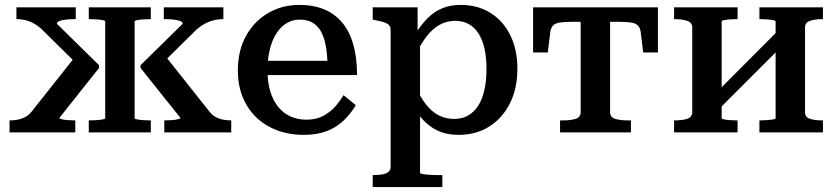

<svg xmlns="http://www.w3.org/2000/svg" viewBox="-20 -540 3409 783"><path d="M923 0H650V-49H653Q665 -49 679.5 -50Q694 -51 705 -53.5Q716 -56 716 -59L553 -263V-274L725 -443Q725 -451 713 -455Q701 -459 684.5 -460.5Q668 -462 654 -462H648V-510H891V-462H889Q870 -462 850.5 -457Q831 -452 813 -442Q795 -432 778 -416L629 -269L646 -322L834 -85Q846 -70 860 -62.5Q874 -55 890 -52Q906 -49 921 -49H923ZM19 0V-49H21Q37 -49 52.5 -52Q68 -55 82.5 -62.5Q97 -70 109 -85L297 -322L304 -269L155 -416Q139 -432 122 -442Q105 -452 86.5 -457Q68 -462 49 -462H47V-510H289V-462H284Q270 -462 253 -460.5Q236 -459 224 -455Q212 -451 212 -443L384 -274V-263L222 -59Q222 -56 232.5 -53.5Q243 -51 258 -50Q273 -49 284 -49H287V0ZM342 -462V-510H595V-462H592Q579 -462 564.5 -461Q550 -460 539.5 -458Q529 -456 529 -452V-58Q529 -55 539.5 -53Q550 -51 564.5 -50Q579 -49 592 -49H595V0H342V-49H346Q358 -49 373 -50Q388 -51 398.5 -53Q409 -55 409 -58V-452Q409 -456 398.5 -458Q388 -460 373 -461Q358 -462 346 -462Z M1071 -252Q1071 -204 1082.5 -166.5Q1094 -129 1115 -103.5Q1136 -78 1165 -65Q1194 -52 1230 -52Q1269 -52 1297.5 -67Q1326 -82 1346.5 -105Q1367 -128 1381 -152L1431 -111Q1411 -77 1382 -49Q1353 -21 1313 -5.5Q1273 10 1219 10Q1141 10 1080 -22Q1019 -54 984.5 -113.5Q950 -173 950 -253Q950 -333 983 -393Q1016 -453 1073 -486.5Q1130 -520 1201 -520Q1258 -520 1301.5 -502Q1345 -484 1375 -448.5Q1405 -413 1420.5 -359.5Q1436 -306 1436 -234H1050L1049 -292H1343L1316 -269Q1315 -320 1308 -356Q1301 -392 1287 -415Q1273 -438 1252 -449Q1231 -460 1202 -460Q1174 -460 1150.5 -446.5Q1127 -433 1109 -406.5Q1091 -380 1081 -341Q1071 -302 1071 -252Z M1784 223H1500V174H1501Q1522 174 1538 171.5Q1554 169 1563.5 161.5Q1573 154 1573 140V-417Q1573 -431 1566 -438Q1559 -445 1545 -449.5Q1531 -454 1509 -458L1500 -460V-510H1683V-383L1693 -376V165Q1693 168 1705 170Q1717 172 1733 173Q1749 174 1762 174H1784ZM1851 10Q1810 10 1778.5 -1.5Q1747 -13 1720.5 -36.5Q1694 -60 1670 -97L1674 -187Q1694 -144 1717 -114.5Q1740 -85 1768.5 -70Q1797 -55 1832 -55Q1865 -55 1890 -69.5Q1915 -84 1931.5 -111Q1948 -138 1956 -175.5Q1964 -213 1964 -259Q1964 -305 1956 -341Q1948 -377 1932 -402.5Q1916 -428 1892 -441.5Q1868 -455 1837 -455Q1801 -455 1772 -438.5Q1743 -422 1719 -390.5Q1695 -359 1673 -314L1670 -396Q1697 -439 1724 -466Q1751 -493 1784 -506.5Q1817 -520 1859 -520Q1928 -520 1980 -487.5Q2032 -455 2061 -396.5Q2090 -338 2090 -259Q2090 -180 2060 -119.5Q2030 -59 1976 -24.5Q1922 10 1851 10Z M2408 -451V-510H2663V-326H2603L2593 -408Q2591 -426 2582 -435.5Q2573 -445 2554.5 -448Q2536 -451 2506 -451ZM2409 -451H2311Q2281 -451 2262.5 -448Q2244 -445 2235 -435.5Q2226 -426 2224 -408L2214 -326H2154V-510H2409ZM2468 -83Q2468 -62 2488.5 -55.5Q2509 -49 2540 -49H2553V0H2264V-49H2277Q2308 -49 2328 -55.5Q2348 -62 2348 -83V-510H2468Z M2803 -83V-428Q2803 -448 2782.5 -455Q2762 -462 2731 -462H2729V-510H2988V-462H2986Q2973 -462 2958 -461Q2943 -460 2933 -458Q2923 -456 2923 -452V-58Q2923 -55 2933 -53Q2943 -51 2958 -50Q2973 -49 2986 -49H2988V0H2729V-49H2731Q2762 -49 2782.5 -55.5Q2803 -62 2803 -83ZM3143 -58V-452Q3143 -456 3132 -458Q3121 -460 3106 -461Q3091 -462 3079 -462H3077V-510H3336V-462H3334Q3303 -462 3283 -455Q3263 -448 3263 -428V-83Q3263 -62 3283 -55.5Q3303 -49 3334 -49H3336V0H3077V-49H3079Q3091 -49 3106 -50Q3121 -51 3132 -53Q3143 -55 3143 -58ZM2902 -85 2864 -125 3162 -424 3200 -383Z"/></svg>

Font: Roboto Serif 36pt Medium
Style: Regular
Weight: 500
Designer: Greg Gazdowicz
Foundry: Commercial Type
Version: Version 1.008